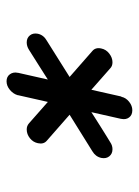

<svg xmlns="http://www.w3.org/2000/svg" viewBox="63 -592 433 600"><g transform="rotate(90 280.0 -291.5)"><path d="M324 -488Q339 -488 346.5 -478Q354 -468 351 -454Q351 -454 351 -453L330 -360Q336 -364 345.5 -370Q355 -376 375.5 -389Q396 -402 410 -410.5Q424 -419 424 -419Q434 -426 446 -426Q460 -426 468 -416Q476 -406 473 -391Q469 -373 452 -363L338 -292Q419 -221 419 -221Q431 -211 427 -193Q424 -178 411.5 -168Q399 -158 384 -158Q373 -158 365 -165L298 -224L277 -131Q277 -131 277 -130Q273 -116 260.5 -105.5Q248 -95 233.5 -95Q219 -95 211.5 -105.5Q204 -116 207 -130Q207 -130 207 -131L228 -224Q222 -220 212.5 -214Q203 -208 182.5 -195Q162 -182 148.5 -173.5Q135 -165 135 -165Q124 -158 112 -158Q98 -158 90 -168Q82 -178 85 -193Q89 -211 107 -221L220 -292Q139 -363 139 -363Q127 -373 131 -391Q134 -406 147 -416Q160 -426 174 -426Q186 -426 193 -419L260 -360Q260 -360 281 -453Q281 -453 282 -454Q285 -468 297.5 -478Q310 -488 324 -488Z"/></g></svg>

Font: Brass Mono
Style: Italic
Weight: 400
Italic angle: -13°
Monospace: yes
Version: Version 1.100; ttfautohint (v1.8.3) -l 8 -r 50 -G 200 -x 14 